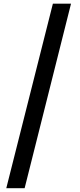

<svg xmlns="http://www.w3.org/2000/svg" viewBox="-20 -826 427 1028"><path d="M13.7 181.5 263.1 -806.2H360.2L111.9 181.5Z"/></svg>

Font: Noto Sans JP
Style: Regular
Weight: 100
Designer: Ryoko NISHIZUKA 西塚涼子 (kana, bopomofo & ideographs); Paul D. Hunt (Latin, Greek & Cyrillic); Sandoll Communications 산돌커뮤니
Foundry: Adobe
Version: Version 2.004;hotconv 1.0.118;makeotfexe 2.5.65603